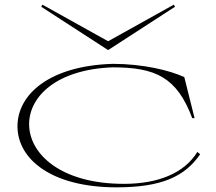

<svg xmlns="http://www.w3.org/2000/svg" viewBox="-20 -789 927 824"><path d="M480 15C673 15 773 -31 839 -127L827 -137C771 -46 659 0 512 0C240 0 105 -129 105 -256C105 -375 223 -491 463 -500C647 -500 739 -458 805 -282H815L771 -458C709 -487 593 -515 464 -515C194 -507 55 -385 55 -247C55 -106 201 15 480 15ZM157 -760 444 -574 731 -760 726 -769 444 -612 162 -769Z"/></svg>

Font: Sprat Extended Thin
Style: Regular
Weight: 100
Width: 9
Designer: Ethan Nakache
Foundry: Collletttivo
Version: Version 2.000;Glyphs 3.2 (3217)